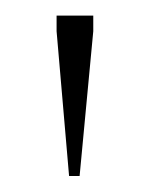

<svg xmlns="http://www.w3.org/2000/svg" viewBox="-20 -690 192 246"><path d="M68.5 -464.5 52.5 -650V-670H99.5V-650L82 -464.5Z"/></svg>

Font: Newsreader 16pt ExtraLight
Style: Regular
Weight: 275
Designer: Hugues Gentile
Foundry: Production Type
Version: Version 1.003; ttfautohint (v1.8.3)